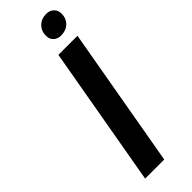

<svg xmlns="http://www.w3.org/2000/svg" viewBox="-291 -890 903 903"><g transform="rotate(-45 160.0 -438.5)"><path d="M172 -700H299L176 0H49ZM194 -804Q194 -836 214.5 -856.5Q235 -877 268 -877Q291 -877 305.5 -863Q320 -849 320 -827Q320 -795 299.5 -775Q279 -755 246 -755Q223 -755 208.5 -768.5Q194 -782 194 -804Z"/></g></svg>

Font: Sarabun SemiBold
Style: Italic
Weight: 600
Italic angle: -10°
Designer: Suppakit Chalermlarp | Katatrad Co.,Ltd.
Foundry: Cadson Demak Co.,Ltd.
Version: Version 1.000; ttfautohint (v1.6)